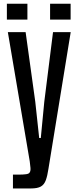

<svg xmlns="http://www.w3.org/2000/svg" viewBox="-20 -908 424 1050"><path d="M50.8 122.6H148.9C173 122.6 191.2 119.1 203.4 112.1C215.6 105.1 224.6 93.6 230.5 77.6C236.3 61.7 241.2 40.5 245.1 14.2L366.7 -732.4H270L222.2 -351.6L203.1 -153.3H194.3L172.9 -351.6L120.1 -732.4H22.9L142.6 -25.9C144.5 -12.9 145.9 -0.7 146.7 10.5C147.5 21.7 146 29.9 142.1 35.2C139.8 40 133.4 43.2 122.8 44.7C112.2 46.1 99.8 46.9 85.4 46.9H50.8ZM253.9 -800.8H366.2V-887.7H253.9ZM17.6 -800.8H129.9V-887.7H17.6Z"/></svg>

Font: Antonio
Style: Regular
Weight: 400
Designer: Vernon Adams
Foundry: Vernon Adams
Version: Version 1.002